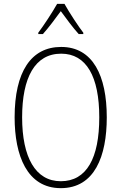

<svg xmlns="http://www.w3.org/2000/svg" viewBox="-20 -1034 631 998"><path d="M315 -1014H277C253 -971 207 -901 179 -864V-857H203C232 -889 269 -939 296 -976C324 -938 359 -890 389 -857H413V-864C390 -893 340 -969 315 -1014ZM535 -424C535 -640 463 -790 298 -790C141 -790 56 -660 56 -424C56 -227 120 -56 296 -56C472 -56 535 -222 535 -424ZM95 -424C95 -630 161 -755 298 -755C429 -755 496 -636 496 -424C496 -213 431 -92 296 -92C164 -92 95 -217 95 -424Z"/></svg>

Font: Noto Sans Malayalam UI Condensed ExtraLight
Style: Regular
Weight: 200
Width: 3
Designer: Jelle Bosma - Monotype Design Team
Foundry: Monotype Imaging Inc.
Version: Version 2.104